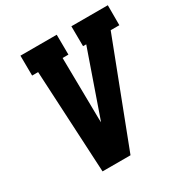

<svg xmlns="http://www.w3.org/2000/svg" viewBox="-170 -867 956 999"><g transform="rotate(-30 308.0 -367.5)"><path d="M160 0 128 -615H92L91 -735H309L310 -615H275L280 -245Q280 -240 280.5 -235Q281 -230 281 -225Q283 -230 284.5 -235Q286 -240 288 -245L417 -615H398L397 -735H616V-615H564L328 0Z"/></g></svg>

Font: Iosevka Etoile Heavy
Style: Italic
Weight: 900
Italic angle: -9°
Designer: Belleve Invis
Foundry: Belleve Invis
Version: Version 22.1.2; ttfautohint (v1.8.4)